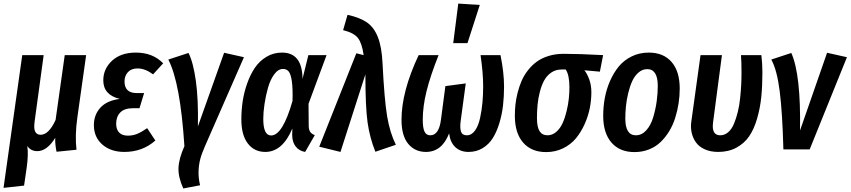

<svg xmlns="http://www.w3.org/2000/svg" viewBox="-32 -838 4771 1077"><path d="M401.9 -179.2Q387.7 -79.1 397 2L285.2 13.2Q276.4 -28.8 277.8 -64.9Q231.9 9.8 176.8 9.8Q141.1 9.8 121.1 -19Q128.4 28.8 117.2 106L103 203.1L-12.2 215.8L92.8 -528.8H212.9L162.1 -155.8Q156.7 -114.7 166 -98.4Q175.3 -82 195.8 -82Q241.7 -82 279.8 -165L331.1 -528.8H451.2Z M665.5 14.2Q589.8 14.2 542.2 -27.1Q494.6 -68.4 494.6 -136.2Q494.6 -193.8 531 -233.9Q567.4 -273.9 639.6 -283.2Q547.4 -305.7 547.4 -387.2Q547.4 -452.1 596.7 -497.6Q646 -543 730.5 -543Q824.7 -543 883.3 -482.9L826.7 -420.9Q782.2 -454.1 739.7 -454.1Q704.6 -454.1 685.5 -433.3Q666.5 -412.6 666.5 -380.9Q666.5 -315.9 735.4 -315.9H776.4L750.5 -231H714.4Q666 -231 642.8 -207.3Q619.6 -183.6 619.6 -144Q619.6 -112.3 636.2 -94.7Q652.8 -77.1 685.5 -77.1Q713.9 -77.1 738.3 -87.4Q762.7 -97.7 793.5 -119.1L839.4 -49.8Q767.6 14.2 665.5 14.2Z M1025.4 -541Q1051.8 -489.3 1066.4 -386Q1081.1 -282.7 1078.1 -128.9L1225.1 -542L1336.4 -517.1L1118.2 -19Q1099.6 22.9 1091.3 54.4Q1083 85.9 1081.8 123.5Q1080.6 161.1 1090.3 201.2L996.1 219.2Q967.3 155.8 969.2 104Q971.2 52.2 1002.4 -18.1Q979.5 -374.5 912.1 -503.9Z M1549.8 -543Q1663.6 -543 1665 -396L1697.8 -528.8H1799.8L1698.7 -255.9L1699.7 -130.9Q1700.2 -109.4 1708.5 -97.7Q1716.8 -85.9 1733.9 -80.1L1679.7 14.2Q1646.5 8.8 1627 -15.6Q1607.4 -40 1606.9 -81.1L1607.9 -117.2Q1552.7 14.2 1456.1 14.2Q1394.5 14.2 1358.2 -33Q1321.8 -80.1 1321.8 -168.9Q1321.8 -219.2 1329.3 -269.8Q1336.9 -320.3 1354.5 -370.1Q1372.1 -419.9 1397.7 -457.8Q1423.3 -495.6 1462.6 -519.3Q1502 -543 1549.8 -543ZM1555.7 -451.2Q1528.3 -451.2 1506.1 -420.9Q1483.9 -390.6 1471.2 -345.5Q1458.5 -300.3 1451.7 -254.4Q1444.8 -208.5 1444.8 -170.9Q1444.8 -78.1 1488.8 -78.1Q1553.7 -78.1 1608.9 -272Q1610.8 -341.8 1605.2 -381.6Q1599.6 -421.4 1587.9 -436.3Q1576.2 -451.2 1555.7 -451.2Z M1917.5 -754.9Q1986.8 -739.7 2026.4 -712.2Q2065.9 -684.6 2087.6 -629.9Q2109.4 -575.2 2113.8 -482.9Q2124 -278.8 2139.4 -186.5Q2154.8 -94.2 2188.5 -25.9L2073.7 13.2Q2042 -64.9 2029.8 -151.6Q2017.6 -238.3 2017.6 -420.9L1877.9 14.2L1758.8 -15.1L1966.8 -539.1L2007.8 -528.8Q1998.5 -595.7 1975.6 -625Q1952.6 -654.3 1892.6 -668.9Z M2538.6 -817.9 2659.2 -810.1 2590.3 -596.2H2510.3ZM2357.4 14.2Q2295.4 14.2 2257.8 -31.2Q2220.2 -76.7 2220.2 -166Q2220.2 -324.7 2316.4 -528.8H2428.2Q2381.8 -412.1 2360.6 -326.4Q2339.4 -240.7 2339.4 -166Q2339.4 -120.1 2349.4 -99.6Q2359.4 -79.1 2381.3 -79.1Q2430.2 -79.1 2441.4 -166L2466.3 -355L2580.6 -370.1L2552.2 -160.2Q2546.9 -120.1 2554 -99.6Q2561 -79.1 2586.4 -79.1Q2613.3 -79.1 2632.3 -105.5Q2651.4 -131.8 2660.9 -175.8Q2670.4 -219.7 2674.3 -263.4Q2678.2 -307.1 2678.2 -355Q2678.2 -428.7 2663.6 -528.8H2775.4Q2795.4 -430.7 2795.4 -353Q2795.4 -296.9 2789.6 -246.1Q2783.7 -195.3 2769 -147Q2754.4 -98.6 2732.4 -63.5Q2710.4 -28.3 2675.5 -7.1Q2640.6 14.2 2596.2 14.2Q2550.3 14.2 2521.7 -12.9Q2493.2 -40 2487.3 -89.8Q2446.8 14.2 2357.4 14.2Z M3031.2 15.1Q2948.7 15.1 2902.3 -38.3Q2856 -91.8 2856 -188Q2856 -220.7 2859.4 -252.4Q2862.8 -284.2 2871.8 -319.3Q2880.9 -354.5 2894.3 -385.3Q2907.7 -416 2929.7 -444.1Q2951.7 -472.2 2979.2 -492.2Q3006.8 -512.2 3045.4 -524.2Q3084 -536.1 3129.9 -536.1Q3216.3 -536.1 3351.1 -528.8L3333 -436L3246.1 -443.8Q3261.7 -424.8 3273.4 -392.3Q3285.2 -359.9 3285.2 -320.8Q3285.2 -276.9 3276.4 -231.9Q3267.6 -187 3247.6 -142.1Q3227.5 -97.2 3199 -62.5Q3170.4 -27.8 3127 -6.3Q3083.5 15.1 3031.2 15.1ZM3039.1 -79.1Q3066.4 -79.1 3088.4 -98.4Q3110.4 -117.7 3123.8 -147.2Q3137.2 -176.8 3146.2 -214.1Q3155.3 -251.5 3158.7 -284.9Q3162.1 -318.4 3162.1 -348.1Q3162.1 -418 3141.1 -448.2H3118.2Q3085.4 -448.2 3060.5 -431.2Q3035.6 -414.1 3020.8 -387.2Q3005.9 -360.4 2996.3 -323.2Q2986.8 -286.1 2983.4 -250.5Q2980 -214.8 2980 -175.8Q2980 -125.5 2994.6 -102.3Q3009.3 -79.1 3039.1 -79.1Z M3526.9 15.1Q3444.3 15.1 3397.9 -38.3Q3351.6 -91.8 3351.6 -188Q3351.6 -238.8 3360.6 -288.1Q3369.6 -337.4 3389.9 -383.8Q3410.2 -430.2 3439.2 -465.3Q3468.3 -500.5 3511.5 -521.7Q3554.7 -543 3606.9 -543Q3689.5 -543 3735.1 -490.5Q3780.8 -438 3780.8 -340.8Q3780.8 -299.3 3774.4 -258.1Q3768.1 -216.8 3755.4 -176.5Q3742.7 -136.2 3721.7 -101.8Q3700.7 -67.4 3673.3 -41Q3646 -14.6 3608.4 0.2Q3570.8 15.1 3526.9 15.1ZM3534.7 -79.1Q3568.4 -79.1 3593.8 -107.7Q3619.1 -136.2 3632.3 -180.9Q3645.5 -225.6 3651.6 -269.8Q3657.7 -314 3657.7 -356Q3657.7 -450.2 3598.6 -450.2Q3571.3 -450.2 3549.3 -430.9Q3527.3 -411.6 3513.9 -381.8Q3500.5 -352.1 3491.5 -314Q3482.4 -275.9 3479 -240.7Q3475.6 -205.6 3475.6 -172.9Q3475.6 -79.1 3534.7 -79.1Z M4238.8 -528.8Q4244.6 -480.5 4244.6 -432.1Q4244.6 -356 4238.3 -293.7Q4231.9 -231.4 4214.8 -172.6Q4197.8 -113.8 4170.4 -73.7Q4143.1 -33.7 4098.9 -9.8Q4054.7 14.2 3996.6 14.2Q3953.1 14.2 3920.7 -0.7Q3888.2 -15.6 3871.1 -40.3Q3854 -64.9 3847.7 -94.2Q3841.3 -123.5 3845.7 -154.8L3897.5 -528.8H4017.6L3967.8 -150.9Q3958.5 -79.1 4007.8 -79.1Q4032.7 -79.1 4052.7 -96.4Q4072.8 -113.8 4085.2 -144Q4097.7 -174.3 4106.4 -209.5Q4115.2 -244.6 4119.6 -286.6Q4124 -328.6 4125.7 -362.5Q4127.4 -396.5 4127.4 -431.2Q4127.4 -488.8 4124.5 -528.8Z M4406.7 -541Q4460.9 -420.4 4455.6 -106L4607.4 -542L4718.8 -517.1L4509.8 0H4362.3Q4356.9 -204.6 4341.8 -325.2Q4326.7 -445.8 4294.4 -503.9Z"/></svg>

Font: Fira Sans Compressed Medium
Style: Italic
Weight: 500
Width: 3
Italic angle: -8°
Designer: Carrois Corporate & Edenspiekermann AG
Foundry: Carrois Corporate GbR & Edenspiekermann AG
Version: Version 4.203;PS 004.203;hotconv 1.0.88;makeotf.lib2.5.64775